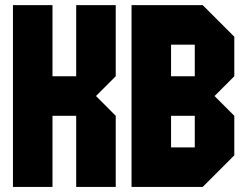

<svg xmlns="http://www.w3.org/2000/svg" viewBox="-20 -739 978 759"><path d="M187.5 0H31.2V-718.8H187.5V-437.5H281.2V-718.8H437.5V-437.5L359.4 -359.4L437.5 -281.2V0H281.2V-281.2H187.5Z M656.2 -437.5H750V-562.5H656.2ZM500 0V-718.8H781.2L906.2 -593.8V-437.5L828.1 -359.4L906.2 -281.2V-125L781.2 0ZM656.2 -156.2H750V-281.2H656.2Z"/></svg>

Font: Signwood
Style: Regular
Weight: 400
Designer: GGBotNet
Foundry: GGBotNet
Version: 0.95